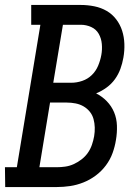

<svg xmlns="http://www.w3.org/2000/svg" viewBox="-44 -755 564 775"><path d="M-23 0 -24 -80H24L119 -655H82V-735H282Q310 -735 337 -729.5Q364 -724 386.5 -711Q409 -698 425 -677Q441 -656 449 -631Q457 -606 458 -578Q459 -550 454 -522Q450 -499 442 -477Q434 -455 420 -435.5Q406 -416 386 -401.5Q366 -387 344 -378Q368 -366 387 -346.5Q406 -327 416.5 -302Q427 -277 428 -248Q429 -219 424 -190Q420 -164 410.5 -137.5Q401 -111 383.5 -87.5Q366 -64 342.5 -46.5Q319 -29 292.5 -18.5Q266 -8 239 -4Q212 0 185 0ZM171 -421H244Q266 -421 288 -428.5Q310 -436 326.5 -452Q343 -468 352 -489.5Q361 -511 365 -533Q369 -555 367 -577.5Q365 -600 354.5 -618.5Q344 -637 324 -646Q304 -655 282 -655H210ZM115 -80H185Q202 -80 219.5 -82.5Q237 -85 253.5 -92.5Q270 -100 285 -111.5Q300 -123 310.5 -138Q321 -153 327 -170.5Q333 -188 336 -205Q339 -223 338.5 -240.5Q338 -258 333.5 -274.5Q329 -291 318.5 -304Q308 -317 293.5 -325.5Q279 -334 261.5 -337.5Q244 -341 226 -341H158Z"/></svg>

Font: Iosevka Curly Slab Medium
Style: Italic
Weight: 500
Italic angle: -9°
Monospace: yes
Designer: Belleve Invis
Foundry: Belleve Invis
Version: Version 22.1.2; ttfautohint (v1.8.4)